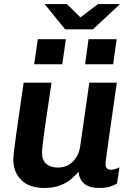

<svg xmlns="http://www.w3.org/2000/svg" viewBox="-20 -920 640 950"><path d="M200 10Q125 10 85.5 -29Q46 -68 46 -131Q46 -144 49.5 -174Q53 -204 59.5 -250.5Q66 -297 75.5 -362.5Q85 -428 97 -511H235Q223 -430 214 -369.5Q205 -309 199 -267Q193 -225 190.5 -199.5Q188 -174 188 -161Q188 -128 209 -109.5Q230 -91 267 -91Q312 -91 341.5 -121.5Q371 -152 377 -198L422 -511H558Q548 -440 538 -371Q528 -302 520 -245Q512 -188 507 -151.5Q502 -115 502 -107Q502 -94 509.5 -87Q517 -80 527 -80Q546 -80 571 -92L559 -12Q543 -2 522 4Q501 10 472 10Q421 10 396.5 -11.5Q372 -33 368 -70Q355 -53 332.5 -34Q310 -15 277 -2.5Q244 10 200 10ZM302 -775 201 -900H311L378 -834L465 -900H574L440 -775ZM149 -602 167 -726H306L288 -602ZM401 -602 418 -726H557L540 -602Z"/></svg>

Font: Chivo Mono Medium SemiBold
Style: Italic
Weight: 600
Italic angle: -8.05°
Monospace: yes
Version: Version 1.008